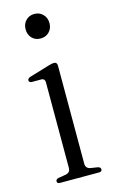

<svg xmlns="http://www.w3.org/2000/svg" viewBox="-102 -670 417 711"><g transform="rotate(-15 106.0 -314.5)"><path d="M106 -535Q86 -535 73.2 -548.2Q60.5 -561.5 60.5 -582Q60.5 -602.5 73.5 -615.8Q86.5 -629 106 -629Q126 -629 139 -615.5Q152 -602 152 -582Q152 -561.5 139 -548.2Q126 -535 106 -535ZM141.5 -421.5V-45.5Q141.5 -27.5 159 -24L187.5 -19.5Q197.5 -17 197.5 -9Q197.5 0 186.5 0H36.5Q25.5 0 25.5 -9Q25.5 -16 35 -19L65 -24Q82.5 -27.5 82.5 -45.5V-373Q82.5 -386.5 71 -388H31Q21.5 -389.5 21.5 -397Q21.5 -404 32.5 -408L109 -431Q122.5 -435 129 -435Q141.5 -435 141.5 -421.5Z"/></g></svg>

Font: Fraunces 144pt S050 Light
Style: Regular
Weight: 300
Version: Version 1.000; ttfautohint (v1.8.3)